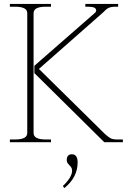

<svg xmlns="http://www.w3.org/2000/svg" viewBox="-20 -720 659 972"><path d="M211 -14H238V0H30V-14H57Q87 -14 102.5 -22Q118 -30 118 -47V-653Q118 -670 102.5 -678Q87 -686 57 -686H30V-700H238V-686H211Q181 -686 165.5 -678Q150 -670 150 -653V-47Q150 -30 165.5 -22Q181 -14 211 -14ZM602 -14V0H508L154 -350V-387L462 -656Q467 -661 467 -667Q467 -686 427 -686H412V-700H578V-686H564Q541 -686 528 -679Q515 -672 503 -658L177 -371L511 -42Q526 -28 538 -21Q550 -14 572 -14ZM373 102Q373 178 306 232L298 222Q345 177 345 144Q345 135 341.5 129Q338 123 331 116Q330 115 324 108Q318 101 318 90Q318 76 324.5 68.5Q331 61 344 61Q373 61 373 102Z"/></svg>

Font: Taviraj Thin
Style: Regular
Weight: 250
Designer: Katatrad Team
Foundry: CadsonDemak
Version: Version 1.001